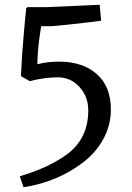

<svg xmlns="http://www.w3.org/2000/svg" viewBox="-20 -682 556 807"><path d="M351 -218Q351 -276 314 -316.5Q277 -357 222.5 -357Q168 -357 105 -341L68 -362Q72 -455 81 -552L90 -647L95 -652H176L399 -662L405 -595Q354 -588 280 -580Q206 -572 197 -572H153L146 -525Q138 -469 137 -412Q179 -423 228 -423Q328 -423 387 -370.5Q446 -318 446 -222Q446 -156 414.5 -98Q383 -40 330 0Q222 83 79 105L63 59Q190 21 265 -36Q351 -102 351 -218Z"/></svg>

Font: Andada
Style: Regular
Weight: 400
Designer: Carolina Giovagnoli
Foundry: Carolina Giovagnoli
Version: Version 1.002